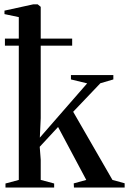

<svg xmlns="http://www.w3.org/2000/svg" viewBox="-22 -838 577 858"><path d="M2.5 0V-18L62 -34V-761.5L-2 -775V-790.5L126 -818.5H146.5L160 -807.5V-309.5L156 -223L367.5 -465.5L295 -483V-502.5H484.5V-483L426.5 -466L305 -338.5L480.5 -34L535 -19V0H308.5L307.5 -18.5L363.5 -34L237.5 -270.5L155.5 -182L160 -124V-34L220 -18V0ZM0 -665.5H300.5V-634H0Z"/></svg>

Font: Merriweather 144pt
Style: Regular
Weight: 400
Version: Version 2.100